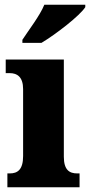

<svg xmlns="http://www.w3.org/2000/svg" viewBox="-20 -786 378 806"><path d="M74 -619V-606H154C216 -643 316 -721 338 -756V-766H166C148 -721 100 -659 74 -619ZM11 0H314V-58H304C271 -58 248 -73 248 -128V-536H4V-479H21C52 -479 77 -463 77 -412V-131C77 -74 54 -58 21 -58H11Z"/></svg>

Font: Noto Serif Sinhala Condensed Black
Style: Regular
Weight: 900
Width: 3
Designer: Jelle Bosma - Monotype Design Team
Foundry: Monotype Imaging Inc.
Version: Version 2.007